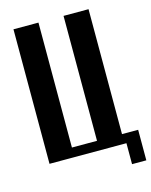

<svg xmlns="http://www.w3.org/2000/svg" viewBox="-120 -777 759 964"><g transform="rotate(-15 259.5 -295.0)"><path d="M44.9 0V-699.2H174.8V-49.8H305.2V-699.2H435.1V-49.8H519V108.9H444.8V0Z"/></g></svg>

Font: Moniqa Black Paragraph
Style: Regular
Weight: 900
Designer: Rajesh Rajput
Foundry: Rajesh Rajput
Version: Version 1.000